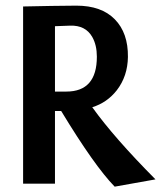

<svg xmlns="http://www.w3.org/2000/svg" viewBox="-20 -664 582 694"><path d="M201.2 -262.7H178.7V0H63.5V-640.6Q90.8 -640.6 166 -642.6Q220.7 -643.6 255.9 -643.6Q346.7 -643.6 395 -594.2Q443.4 -544.9 442.4 -458Q441.4 -388.7 402.3 -337.9Q367.2 -293 313.5 -276.4Q392.6 -166 542 -15.6L394.5 10.7Q321.3 -64.5 201.2 -262.7ZM178.7 -569.3V-333H219.7Q330.1 -333 330.1 -459Q330.1 -501 313.5 -530.3Q289.1 -573.2 233.4 -571.3Z"/></svg>

Font: Puritan
Style: Bold
Weight: 700
Version: 2.1